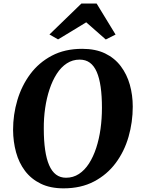

<svg xmlns="http://www.w3.org/2000/svg" viewBox="-20 -1020 772 1050"><path d="M327.5 10Q255 10 202.8 -15.5Q150.5 -41 117 -85.2Q83.5 -129.5 67.8 -187.2Q52 -245 51.5 -309.5Q51.5 -393.5 75 -472.5Q98.5 -551.5 145.5 -614.8Q192.5 -678 263.5 -715.5Q334.5 -753 429.5 -753Q502.5 -753 554.8 -727.8Q607 -702.5 640.5 -658Q674 -613.5 690 -556.8Q706 -500 706 -437Q706 -352 683 -272Q660 -192 612.8 -128.5Q565.5 -65 494.2 -27.5Q423 10 327.5 10ZM341 -48Q380 -48 411.5 -68.5Q443 -89 466.8 -126Q490.5 -163 506.2 -211.2Q522 -259.5 529.8 -315.5Q537.5 -371.5 537.5 -430.5Q537.5 -495 530.5 -544.2Q523.5 -593.5 509 -626.8Q494.5 -660 471.5 -677Q448.5 -694 415.5 -694Q377 -694 345.5 -673.5Q314 -653 290.5 -616.5Q267 -580 251 -532Q235 -484 227 -429Q219 -374 219.5 -316Q219.5 -250.5 226.8 -200.5Q234 -150.5 248.8 -116.5Q263.5 -82.5 286.5 -65.2Q309.5 -48 341 -48ZM250.5 -831.5 425 -1000.5H508.5L612 -831L558.5 -804Q531.5 -827 505 -851Q478.5 -875 451.5 -898Q413 -874.5 374.5 -851Q336 -827.5 297.5 -804.5Z"/></svg>

Font: Merriweather 20pt ExtraBold
Style: Italic
Weight: 800
Italic angle: -7.8°
Version: Version 2.101